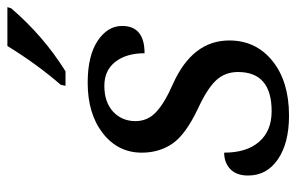

<svg xmlns="http://www.w3.org/2000/svg" viewBox="-164 -642 816 529"><g transform="rotate(-90 244.5 -378.0)"><path d="M361.8 -388.2Q361.8 -438.5 338.1 -468.8Q314.5 -499 272 -499Q227.1 -499 200.9 -474.9Q174.8 -450.7 174.8 -413.1Q174.8 -379.9 199.7 -356.4Q224.6 -333 276.9 -310.1Q397 -256.3 397 -154.8Q397 -81.1 340.3 -35.6Q283.7 9.8 189.9 9.8Q114.3 9.8 69.6 -20.8Q24.9 -51.3 24.9 -103Q24.9 -135.3 42.7 -152.1Q60.5 -168.9 87.9 -168.9Q87.9 -106.9 117.9 -72.5Q147.9 -38.1 202.1 -38.1Q310.1 -38.1 310.1 -130.9Q310.1 -166.5 287.1 -191.2Q264.2 -215.8 209 -241.2Q137.2 -275.4 112.5 -311.8Q87.9 -348.1 87.9 -396Q87.9 -461.4 141.4 -503.2Q194.8 -544.9 280.8 -544.9Q354.5 -544.9 395.8 -517.6Q437 -490.2 437 -450.2Q437 -388.2 361.8 -388.2ZM274.9 -619.1Q332 -685.1 381.8 -766.1H488.8L485.8 -755.9Q409.2 -666.5 312 -606H272Z"/></g></svg>

Font: Droid Serif
Style: Italic
Weight: 400
Italic angle: -12°
Designer: Monotype Design team
Foundry: Monotype Imaging Inc.
Version: Version 1.03